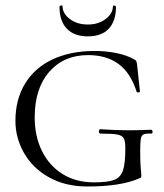

<svg xmlns="http://www.w3.org/2000/svg" viewBox="-20 -665 597 697"><path d="M36 -226Q36 -304 71 -361.5Q106 -419 171 -449.5Q236 -480 324 -480Q366 -480 404 -472Q442 -464 468 -449Q474 -446 475.5 -441Q477 -436 478 -427L488 -333Q488 -330 482.5 -329.5Q477 -329 476 -332Q454 -401 410 -433Q366 -465 300 -465Q212 -465 159 -404.5Q106 -344 106 -239Q106 -170 132.5 -116.5Q159 -63 207.5 -33Q256 -3 321 -3Q371 -3 394.5 -12Q418 -21 426.5 -46.5Q435 -72 435 -126Q435 -152 429.5 -162.5Q424 -173 406.5 -176.5Q389 -180 345 -180Q339 -180 339 -188Q339 -191 340.5 -193.5Q342 -196 344 -196Q396 -192 449 -192Q473 -192 529 -194Q531 -194 532.5 -191.5Q534 -189 534 -187Q534 -180 529 -180Q509 -181 501 -177Q493 -173 491 -160.5Q489 -148 489 -116Q489 -71 491 -53Q493 -35 493 -28Q493 -22 491.5 -20.5Q490 -19 482 -16Q416 12 297 12Q217 12 157.5 -21.5Q98 -55 67 -110Q36 -165 36 -226ZM207 -643Q207 -616 233.5 -596Q260 -576 299 -576Q337 -576 363.5 -596Q390 -616 390 -643Q390 -645 393 -645Q396 -645 398.5 -643.5Q401 -642 401 -640Q401 -589 375 -561Q349 -533 299 -533Q249 -533 222.5 -561Q196 -589 196 -640Q196 -644 201.5 -645Q207 -646 207 -643Z"/></svg>

Font: Cormorant Unicase
Style: Regular
Weight: 400
Designer: Christian Thalmann (Catharsis Fonts)
Foundry: Catharsis Fonts
Version: Version 4.000